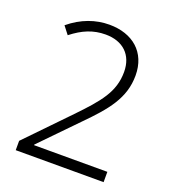

<svg xmlns="http://www.w3.org/2000/svg" viewBox="-132 -827 837 928"><g transform="rotate(20 286.0 -362.5)"><path d="M54 0H506V-53H129V-56L307 -239C409 -342 475 -420 475 -537C475 -656 393 -725 273 -725C203 -725 133 -701 69 -648L100 -608C156 -652 208 -674 272 -674C361 -674 417 -622 417 -534C417 -431 361 -366 260 -261L54 -48Z"/></g></svg>

Font: Noto Sans Malayalam Light
Style: Regular
Weight: 300
Designer: Jelle Bosma - Monotype Design Team
Foundry: Monotype Imaging Inc.
Version: Version 2.104